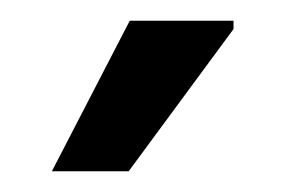

<svg xmlns="http://www.w3.org/2000/svg" viewBox="-20 -746 281 185"><path d="M30 -581 105 -726H205V-718L104 -581Z"/></svg>

Font: Fustat
Style: Regular
Weight: 400
Designer: Mohamed Gaber, Khaled Hosny, Laura Garcia Mut
Foundry: Kief Type Foundry, Alif Type Foundry, Hard Type Foundry
Version: Version 1.007